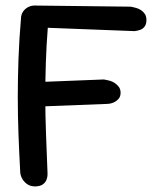

<svg xmlns="http://www.w3.org/2000/svg" viewBox="-20 -677 589 691"><path d="M108 -6Q90 -6 79 -13.5Q68 -21 62 -30.5Q56 -40 54.5 -47Q53 -54 53 -54Q49 -127 46.5 -194.5Q44 -262 44 -328Q44 -394 46.5 -465Q49 -536 56 -617Q58 -629 65 -638Q72 -647 83.5 -652.5Q95 -658 110 -657L450 -653Q450 -653 455.5 -652Q461 -651 470 -648.5Q479 -646 487.5 -640.5Q496 -635 501.5 -626.5Q507 -618 507 -605Q507 -590 500.5 -581.5Q494 -573 485.5 -570Q477 -567 470.5 -566Q464 -565 464 -565L152 -577Q147 -513 145 -452Q143 -391 143 -328Q143 -265 145.5 -198Q148 -131 151 -55Q151 -55 151 -47.5Q151 -40 147.5 -30.5Q144 -21 135 -14Q126 -7 108 -6ZM79 -292 74 -380 353 -391Q353 -391 359.5 -390Q366 -389 375 -386.5Q384 -384 392.5 -378.5Q401 -373 407.5 -364.5Q414 -356 414 -343Q414 -329 406 -320.5Q398 -312 388.5 -308Q379 -304 371.5 -303.5Q364 -303 364 -303Z"/></svg>

Font: Sour Gummy
Style: Regular
Weight: 400
Designer: Stefie Justprince
Foundry: Eifetstype
Version: Version 1.000